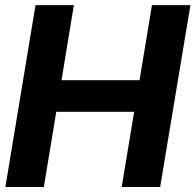

<svg xmlns="http://www.w3.org/2000/svg" viewBox="-20 -748 782 768"><path d="M1.5 0 122.1 -727.5H275.4L226.1 -427.2H538.1L587.9 -727.5H741.7L620.6 0H466.8L516.6 -300.8H205.1L155.3 0Z"/></svg>

Font: Inter Tight
Style: Bold Italic
Weight: 700
Italic angle: -9.39999°
Designer: Rasmus Andersson
Foundry: rsms
Version: Version 3.004